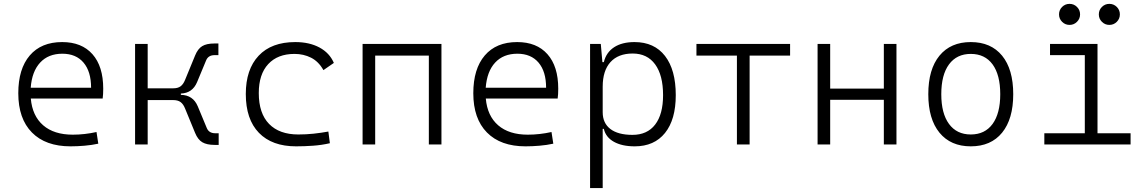

<svg xmlns="http://www.w3.org/2000/svg" viewBox="-20 -744 5899 989"><path d="M343.3 9.8Q214.8 9.8 144.5 -61.5Q74.2 -132.8 74.2 -263.7Q74.2 -389.2 133.3 -458.3Q192.4 -527.3 300.3 -527.3Q400.9 -527.3 456.3 -464.8Q511.7 -402.3 511.7 -287.1Q511.7 -256.8 508.8 -236.3H138.7Q146.5 -147 202.4 -98.6Q258.3 -50.3 355 -50.3Q415.5 -50.3 477.1 -64L486.3 -3.9Q452.6 3.4 415.3 6.6Q377.9 9.8 343.3 9.8ZM301.3 -467.3Q229 -467.3 186.8 -421.6Q144.5 -376 138.2 -292H449.2Q449.2 -375.5 410.4 -421.4Q371.6 -467.3 301.3 -467.3Z M675.8 0V-517.6H740.7V-289.1H872.1Q896.5 -289.1 910.4 -299.6Q924.3 -310.1 933.1 -332L984.9 -458Q999 -492.7 1021.5 -506.3Q1043.9 -520 1084 -520H1105V-460H1085.4Q1053.2 -460 1042 -433.6L995.1 -320.8Q971.2 -264.2 911.6 -262.2V-255.4Q974.1 -254.4 998.5 -196.8L1045.4 -84Q1056.6 -57.6 1088.9 -57.6H1106.4V2.4H1085.4Q1045.4 2.4 1022.2 -11.2Q999 -24.9 984.9 -59.6L933.1 -185.5Q924.3 -207.5 910.4 -218Q896.5 -228.5 872.1 -228.5H740.7V0Z M1504.9 9.8Q1381.3 9.8 1313.7 -59.8Q1246.1 -129.4 1246.1 -259.8Q1246.1 -386.7 1312.3 -457Q1378.4 -527.3 1501 -527.3Q1573.7 -527.3 1625.7 -499.3Q1677.7 -471.2 1699.7 -419.9L1646 -382.8Q1621.1 -427.2 1582.3 -446.8Q1543.5 -466.3 1497.1 -466.3Q1410.2 -466.3 1361.6 -413.8Q1313 -361.3 1313 -264.6Q1313 -160.2 1366 -105.7Q1418.9 -51.3 1516.6 -51.3Q1556.2 -51.3 1595.2 -55.4Q1634.3 -59.6 1671.4 -66.4L1679.2 -6.3Q1637.2 3.4 1592.5 6.6Q1547.9 9.8 1504.9 9.8Z M1847.7 0V-517.6H2253.9V0H2189V-457.5H1912.6V0Z M2687 9.8Q2558.6 9.8 2488.3 -61.5Q2418 -132.8 2418 -263.7Q2418 -389.2 2477.1 -458.3Q2536.1 -527.3 2644 -527.3Q2744.6 -527.3 2800 -464.8Q2855.5 -402.3 2855.5 -287.1Q2855.5 -256.8 2852.5 -236.3H2482.4Q2490.2 -147 2546.1 -98.6Q2602.1 -50.3 2698.7 -50.3Q2759.3 -50.3 2820.8 -64L2830.1 -3.9Q2796.4 3.4 2759 6.6Q2721.7 9.8 2687 9.8ZM2645 -467.3Q2572.8 -467.3 2530.5 -421.6Q2488.3 -376 2481.9 -292H2793Q2793 -375.5 2754.2 -421.4Q2715.3 -467.3 2645 -467.3Z M3019.5 224.6V-517.6H3074.7L3083 -423.8H3090.3Q3102.5 -474.1 3143.3 -500.7Q3184.1 -527.3 3248.5 -527.3Q3350.1 -527.3 3405.5 -455.8Q3460.9 -384.3 3460.9 -253.9Q3460.9 -127.9 3405.5 -59.1Q3350.1 9.8 3249.5 9.8Q3184.6 9.8 3142.6 -13.4Q3100.6 -36.6 3090.3 -80.1H3084.5V224.6ZM3238.8 -468.3Q3164.6 -468.3 3124.5 -424.1Q3084.5 -379.9 3084.5 -297.4V-166Q3084.5 -109.9 3124 -79.6Q3163.6 -49.3 3237.8 -49.3Q3314 -49.3 3354.7 -102.3Q3395.5 -155.3 3395.5 -253.9Q3395.5 -356.4 3354.7 -412.4Q3314 -468.3 3238.8 -468.3Z M3775.9 0V-457.5H3567.4V-517.6H4049.8V-457.5H3841.3V0Z M4191.4 0V-517.6H4256.3V-287.6H4532.7V-517.6H4597.7V0H4532.7V-230H4256.3V0Z M4980.5 9.8Q4877 9.8 4819.3 -60.5Q4761.7 -130.9 4761.7 -258.8Q4761.7 -387.2 4819.3 -457.3Q4877 -527.3 4980.5 -527.3Q5084.5 -527.3 5141.8 -457.3Q5199.2 -387.2 5199.2 -258.8Q5199.2 -130.9 5141.8 -60.5Q5084.5 9.8 4980.5 9.8ZM4980.5 -51.3Q5053.2 -51.3 5092.8 -105.5Q5132.3 -159.7 5132.3 -258.8Q5132.3 -358.4 5092.8 -412.4Q5053.2 -466.3 4980.5 -466.3Q4908.2 -466.3 4868.4 -412.4Q4828.6 -358.4 4828.6 -258.8Q4828.6 -159.7 4868.4 -105.5Q4908.2 -51.3 4980.5 -51.3Z M5359.4 0V-57.6H5567.9V-460H5388.7V-517.6H5633.3V-57.6H5803.7V0ZM5694.3 -615.7Q5671.9 -615.7 5656 -631.6Q5640.1 -647.5 5640.1 -669.9Q5640.1 -692.4 5656 -708.3Q5671.9 -724.1 5694.3 -724.1Q5716.8 -724.1 5732.7 -708.3Q5748.5 -692.4 5748.5 -669.9Q5748.5 -647.5 5732.7 -631.6Q5716.8 -615.7 5694.3 -615.7ZM5489.3 -615.7Q5466.8 -615.7 5450.9 -631.6Q5435.1 -647.5 5435.1 -669.9Q5435.1 -692.4 5450.9 -708.3Q5466.8 -724.1 5489.3 -724.1Q5511.7 -724.1 5527.6 -708.3Q5543.5 -692.4 5543.5 -669.9Q5543.5 -647.5 5527.6 -631.6Q5511.7 -615.7 5489.3 -615.7Z"/></svg>

Font: Caskaydia Cove Light
Style: Regular
Weight: 300
Monospace: yes
Designer: Aaron Bell
Foundry: Saja Typeworks
Version: Version 4.300; ttfautohint (v1.8.3)